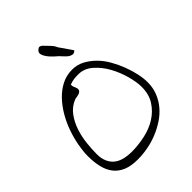

<svg xmlns="http://www.w3.org/2000/svg" viewBox="-194 -754 850 850"><g transform="rotate(-45 230.5 -329.5)"><path d="M16.6 -166Q16.6 -194.3 22.9 -229.5Q29.3 -264.6 41.5 -300.3Q53.7 -335.9 72.8 -369.1Q91.8 -402.3 116.7 -428.7Q141.6 -455.1 171.9 -470.7Q202.1 -486.3 238.3 -486.3Q269.5 -486.3 295.9 -472.2Q322.3 -458 344.2 -436Q366.2 -414.1 382.8 -384.8Q399.4 -355.5 411.1 -324.7Q422.9 -293.9 429.2 -264.2Q435.5 -234.4 435.5 -210Q435.5 -175.8 423.8 -146.5Q412.1 -117.2 392.1 -93.8Q372.1 -70.3 345.2 -52.7Q318.4 -35.2 288.1 -22.9Q257.8 -10.7 226.1 -4.9Q194.3 1 163.1 1Q121.1 1 93.3 -10.7Q65.4 -22.5 48.3 -44.4Q31.2 -66.4 23.9 -97.2Q16.6 -127.9 16.6 -166ZM50.8 -144.5Q50.8 -117.2 59.6 -97.2Q68.4 -77.1 84 -64.9Q99.6 -52.7 121.1 -47.4Q142.6 -42 168.9 -42Q210 -42 252 -51.3Q293.9 -60.5 327.1 -81.5Q360.4 -102.5 381.3 -135.3Q402.3 -168 402.3 -214.8Q402.3 -244.1 391.1 -285.2Q379.9 -326.2 359.4 -363.3Q338.9 -400.4 309.1 -426.3Q279.3 -452.1 243.2 -452.1Q226.6 -452.1 215.3 -450.7Q204.1 -449.2 187.5 -443.4V-438.5V-434.6Q187.5 -433.6 189 -429.7Q190.4 -425.8 192.4 -421.4Q194.3 -417 195.3 -413.1Q196.3 -409.2 196.3 -408.2Q196.3 -399.4 191.4 -395Q186.5 -390.6 180.2 -388.7Q173.8 -386.7 166.5 -385.7Q159.2 -384.8 153.3 -382.8Q121.1 -369.1 101.1 -341.8Q81.1 -314.5 69.8 -280.8Q58.6 -247.1 54.7 -210.9Q50.8 -174.8 50.8 -144.5ZM239.3 -569.3Q232.4 -575.2 221.2 -585.4Q210 -595.7 200.7 -607.9Q191.4 -620.1 188 -632.3Q184.6 -644.5 194.3 -653.3Q202.1 -660.2 207 -660.2Q211.9 -660.2 219.7 -654.3Q229.5 -643.6 243.7 -629.4Q257.8 -615.2 263.7 -600.6L305.7 -540Q296.9 -530.3 287.1 -531.7Q277.3 -533.2 269 -539.6Q260.7 -545.9 252.9 -554.7Q245.1 -563.5 239.3 -569.3Z"/></g></svg>

Font: Zeyada
Style: Regular
Weight: 400
Version: Version 1.002 2010